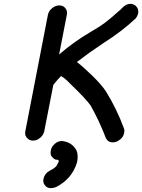

<svg xmlns="http://www.w3.org/2000/svg" viewBox="-20 -726 736 994"><path d="M564 11Q537 11 527 -14Q493 -101 456 -167L449 -180Q424 -215 350 -286L333 -303Q330 -306 328 -308Q326 -310 324 -311.5Q322 -313 321 -314Q307 -327 296 -332H295L292 -328Q282 -319 258 -289L256 -286L209 -46Q205 -27 188 -12.5Q171 2 151 2Q131 2 119 -13Q110 -24 110 -37Q110 -41 111 -46L228 -649Q232 -669 249.5 -683.5Q267 -698 287 -698Q307 -698 318 -684Q327 -673 327 -659Q327 -654 326 -649L286 -444Q364 -511 448 -560Q490 -584 519 -605Q554 -631 592 -666L605 -677Q629 -706 655 -706Q668 -706 680 -698Q696 -685 696 -666Q696 -661 695 -656Q692 -643 683 -631Q609 -562 514 -502Q439 -452 378 -405Q411 -380 459 -333Q507 -286 529 -252Q584 -163 621 -63Q624 -56 624 -48Q624 -44 623 -39Q618 -11 590 4Q577 11 564 11ZM244 248Q218 248 207 224Q204 217 204 208Q204 204 205 200Q211 172 237 158L253 149Q255 149 265.5 140Q276 131 277 124Q283 115 284 110V108Q284 102 278 101Q277 101 269.5 100.5Q262 100 250 87Q242 79 242 65Q242 59 243 53Q246 35 262.5 19.5Q279 4 301 4Q350 9 374 49Q382 64 382 86Q382 99 379 114Q353 200 271 242Q257 248 244 248Z"/></svg>

Font: Bad Comic
Style: Italic
Weight: 400
Italic angle: -11°
Designer: GGBotNet
Foundry: GGBotNet
Version: 0.95